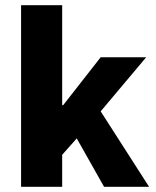

<svg xmlns="http://www.w3.org/2000/svg" viewBox="-20 -718 598 738"><path d="M61 0V-698H219V-314H223L367 -498H542L367 -290L553 0H380L275 -186L219 -123V0Z"/></svg>

Font: Source Sans 3 ExtraLight ExtraBold
Style: Regular
Weight: 800
Version: Version 3.052;hotconv 1.1.0;makeotfexe 2.6.0